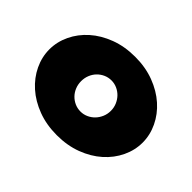

<svg xmlns="http://www.w3.org/2000/svg" viewBox="-122 -762 1004 1004"><g transform="rotate(45 380.0 -260.0)"><path d="M380 -375Q357 -375 337 -366Q317 -357 302 -341.5Q287 -326 278.5 -305Q270 -284 270 -260Q270 -236 278.5 -215Q287 -194 302 -178.5Q317 -163 337 -154Q357 -145 380 -145Q402 -145 422 -154Q442 -163 457 -178.5Q472 -194 481 -215Q490 -236 490 -260Q490 -284 481 -305Q472 -326 457 -341.5Q442 -357 422 -366Q402 -375 380 -375ZM380 -550Q457 -550 520.5 -526Q584 -502 629.5 -461.5Q675 -421 700 -368.5Q725 -316 725 -260Q725 -204 700 -151.5Q675 -99 629.5 -58.5Q584 -18 520.5 6Q457 30 380 30Q303 30 239.5 6Q176 -18 130.5 -58.5Q85 -99 60 -151.5Q35 -204 35 -260Q35 -316 60 -368.5Q85 -421 130.5 -461.5Q176 -502 239.5 -526Q303 -550 380 -550Z"/></g></svg>

Font: Imperial One
Style: Regular
Weight: 400
Designer: Jovanny Lemonad
Foundry: Jovanny Lemonad
Version: Version 1.000